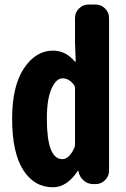

<svg xmlns="http://www.w3.org/2000/svg" viewBox="-20 -792 540 826"><path d="M208 13.7Q127 13.7 79.6 -61Q32.2 -135.7 32.2 -281.2Q32.2 -421.9 83 -498Q133.8 -574.2 208 -574.2Q262.7 -574.2 301.8 -527.3Q302.7 -526.4 304.2 -526.9Q305.7 -527.3 305.7 -529.3L302.7 -611.3V-714.8Q302.7 -738.3 319.8 -755.4Q336.9 -772.5 360.4 -772.5H391.6Q415 -772.5 432.1 -755.4Q449.2 -738.3 449.2 -714.8V-57.6Q449.2 -34.2 432.1 -17.1Q415 0 391.6 0H381.8Q358.4 0 340.8 -14.6Q323.2 -29.3 318.4 -51.8L317.4 -56.6Q317.4 -57.6 316.4 -57.6Q315.4 -57.6 314.5 -56.6Q267.6 13.7 208 13.7ZM248 -107.4Q278.3 -107.4 299.8 -156.2Q302.7 -163.1 302.7 -169.9V-413.1Q302.7 -419.9 298.8 -425.8Q277.3 -455.1 249 -455.1Q221.7 -455.1 201.7 -410.6Q181.6 -366.2 181.6 -281.2Q181.6 -107.4 248 -107.4Z"/></svg>

Font: Gen Jyuu Gothic Monospace Bold
Style: Bold
Weight: 700
Designer: [Source Han Sans]
Ryoko NISHIZUKA  (kana & ideographs); Paul D. Hunt (Latin, Greek & Cyrillic); Wenlong ZHANG  (bopomofo
Version: Version 1.002.20150607